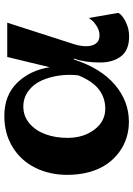

<svg xmlns="http://www.w3.org/2000/svg" viewBox="117 -726 623 897"><g transform="rotate(-90 428.5 -277.5)"><path d="M670.9 -244.1Q661.1 -212.4 661.1 -187Q661.1 -158.7 673.3 -141.4Q685.5 -124 711.9 -124Q733.4 -124 753.7 -136.5Q773.9 -148.9 783.2 -161.1L793 -173.8L816.9 -36.1Q807.1 -17.6 775.1 -1.7Q743.2 14.2 707 14.2Q642.6 14.2 613.8 -23.7Q585 -61.5 585 -122.1Q585 -190.4 603 -244.1H599.1Q558.6 -118.2 481.4 -52.5Q404.3 13.2 308.1 13.2Q269 13.2 233.2 2Q197.3 -9.3 165.5 -32.7Q133.8 -56.2 110.4 -89.6Q86.9 -123 73.5 -170.7Q60.1 -218.3 60.1 -274.9Q60.1 -358.4 93.8 -425.3Q127.4 -492.2 190.4 -530.5Q253.4 -568.8 335 -568.8Q431.2 -568.8 489.7 -509.3Q548.3 -449.7 563 -356.9L610.8 -555.2H771ZM232.9 -273.9Q232.9 -198.7 271.5 -147.9Q310.1 -97.2 369.1 -97.2Q419.9 -97.2 458.7 -126.7Q497.6 -156.2 524.9 -223.1Q530.3 -267.6 523.9 -312.5Q517.6 -357.4 500.7 -395Q483.9 -432.6 452.1 -456.3Q420.4 -480 378.9 -480Q334.5 -480 300.8 -451.7Q267.1 -423.3 250 -377Q232.9 -330.6 232.9 -273.9Z"/></g></svg>

Font: Sporting Grotesque
Style: Bold
Weight: 700
Designer: Lucas LE BIHAN
Foundry: Lucas LE BIHAN
Version: Version 2.002;PS 2.2;hotconv 1.0.88;makeotf.lib2.5.647800